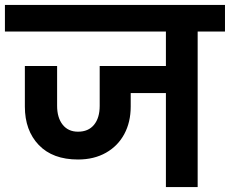

<svg xmlns="http://www.w3.org/2000/svg" viewBox="-41 -760 934 780"><path d="M873 -632H762V0H633V-382H490V-327Q490 -264 464 -215.5Q438 -167 389.5 -139.5Q341 -112 276 -112Q173 -112 116.5 -171Q60 -230 60 -327V-492H191V-330Q191 -282 213.5 -253.5Q236 -225 276 -225Q318 -225 341 -253Q364 -281 364 -330V-492H633V-632H-21V-740H873Z"/></svg>

Font: MSTAGE SemiBold
Style: Regular
Weight: 600
Designer: Ninad Kale (Devanagari), Jonny Pinhorn (Latin)
Foundry: Indian Type Foundry
Version: 4.004